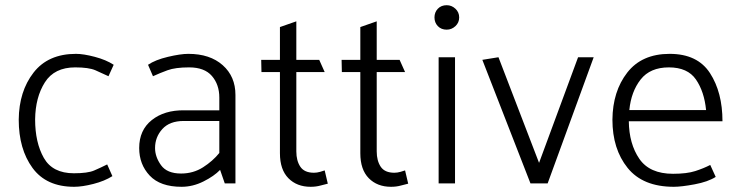

<svg xmlns="http://www.w3.org/2000/svg" viewBox="-20 -705 2844 738"><path d="M412 -28Q382 -9 339 2Q296 13 265 13Q158 13 105 -59.5Q52 -132 52 -245Q53 -354 109 -426Q165 -498 272 -498Q301 -498 344.5 -486.5Q388 -475 417 -456L397 -412Q372 -424 346.5 -435Q321 -446 269 -446Q189 -446 152.5 -388.5Q116 -331 115 -246Q115 -157 148.5 -98Q182 -39 264 -39Q317 -39 341.5 -49.5Q366 -60 392 -73Z M576 -136Q576 -102 599 -70Q622 -38 676 -38Q723 -38 760.5 -62Q798 -86 823 -117V-240H686Q632 -240 604 -209Q576 -178 576 -136ZM549 -456Q577 -475 625.5 -486.5Q674 -498 704 -498Q787 -498 836 -454.5Q885 -411 885 -340V0H844L826 -52Q803 -28 762 -7.5Q721 13 678 13Q596 13 555.5 -30Q515 -73 515 -136Q515 -205 563.5 -243.5Q612 -282 688 -281H823V-330Q823 -380 794.5 -413Q766 -446 707 -446Q654 -446 624 -435Q594 -424 568 -412Z M1228 -428H1119V-123Q1119 -87 1134.5 -64Q1150 -41 1187 -41Q1198 -41 1210.5 -44.5Q1223 -48 1228 -50L1240 1Q1230 3 1212.5 8Q1195 13 1174 13Q1121 13 1088.5 -20Q1056 -53 1056 -116V-428H985L984 -475H1056V-601L1119 -623V-475H1207Z M1537 -428H1428V-123Q1428 -87 1443.5 -64Q1459 -41 1496 -41Q1507 -41 1519.5 -44.5Q1532 -48 1537 -50L1549 1Q1539 3 1521.5 8Q1504 13 1483 13Q1430 13 1397.5 -20Q1365 -53 1365 -116V-428H1294L1293 -475H1365V-601L1428 -623V-475H1516Z M1697 -591Q1676 -591 1663 -604.5Q1650 -618 1650 -638Q1650 -658 1663 -671.5Q1676 -685 1697 -685Q1716 -685 1730.5 -671.5Q1745 -658 1745 -638Q1745 -618 1730.5 -604.5Q1716 -591 1697 -591ZM1666 0V-485H1729V0Z M2019 0 1834 -475 1896 -485 2052 -79 2202 -485H2262L2085 0Z M2757 -239H2397Q2398 -152 2437.5 -94.5Q2477 -37 2567 -37Q2620 -37 2652.5 -47.5Q2685 -58 2710 -71L2731 -25Q2701 -6 2650 3.5Q2599 13 2570 13Q2451 13 2392.5 -59.5Q2334 -132 2334 -245Q2335 -354 2391 -426Q2447 -498 2554 -498Q2661 -498 2709 -424Q2757 -350 2757 -239ZM2694 -282Q2687 -353 2655 -399.5Q2623 -446 2551 -446Q2479 -446 2442.5 -399.5Q2406 -353 2399 -282Z"/></svg>

Font: Palanquin Light
Style: Regular
Weight: 300
Designer: Pria Ravichandran
Version: Version 1.0.4